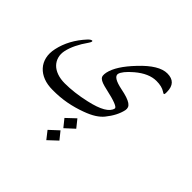

<svg xmlns="http://www.w3.org/2000/svg" viewBox="-284 -580 1202 1202"><g transform="rotate(45 317.0 21.0)"><path d="M613.3 -311.5Q613.8 -299.8 612.3 -293.9Q611.3 -288.1 607.9 -288.1Q604.5 -288.1 594.2 -294.9Q566.4 -313.5 518.1 -313.5Q451.7 -313.5 380.9 -253.4Q351.6 -228.5 335.7 -208.5Q319.8 -188.5 316.4 -174.3Q309.1 -140.1 399.9 -121.6Q432.6 -115.2 455.1 -107.7Q477.5 -100.1 490.7 -91.1Q503.9 -82 508.1 -71Q512.2 -60.1 509.8 -46.9Q497.1 12.2 448.2 72.3Q431.6 92.8 403.3 111.1Q375 129.4 330.6 145.5Q276.9 165.5 219.7 176.3Q162.6 187 98.1 186.5Q51.8 186.5 16.6 172.9Q-18.6 159.2 -41.5 134Q-64.5 108.9 -72.8 73.7Q-81.1 38.6 -71.8 -4.4Q-50.3 -105 29.3 -191.4Q44.9 -207.5 54.7 -207.5Q59.6 -207.5 58.1 -200.7Q56.6 -193.8 48.8 -182.6Q-6.8 -104 -21 -38.1Q-27.3 -7.8 -20 18.1Q-12.7 43.9 5.9 63Q24.4 82 54.4 92.8Q84.5 103.5 123 103.5Q206.1 103.5 303.2 81.5Q443.4 50.3 455.6 -6.8Q460 -27.3 335 -54.7Q308.1 -60.5 291.7 -66.7Q275.4 -72.8 266.8 -80.8Q258.3 -88.9 257.1 -100.3Q255.9 -111.8 259.3 -128.4Q274.4 -198.7 364.3 -293Q460 -395 533.2 -395Q612.8 -395 613.3 -311.5ZM333.5 202.1 374.5 253.4 314.9 308.1 274.4 257.8ZM312 330.1 352.5 380.4 292.5 436.5 252.4 385.3Z"/></g></svg>

Font: XB Kayhan
Style: Italic
Weight: 400
Italic angle: -12°
Designer: Behnam
Foundry: Irmug
Version: Version 7.300 2009